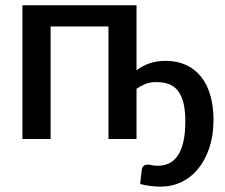

<svg xmlns="http://www.w3.org/2000/svg" viewBox="-20 -530 858 732"><path d="M500.5 -262Q523.5 -279.5 550.8 -288.8Q578 -298 611.5 -298Q655.5 -298 689.5 -282.2Q723.5 -266.5 746.8 -237.2Q770 -208 782 -166.2Q794 -124.5 794 -73Q794 -14.5 778.5 32.5Q763 79.5 736 112.8Q709 146 672.2 163.8Q635.5 181.5 593 181.5Q573.5 181.5 554.5 179.2Q535.5 177 514.5 171.5Q515 163.5 515.8 157Q516.5 150.5 517.2 144.5Q518 138.5 518.8 132.2Q519.5 126 520.5 117.5Q521.5 108.5 527.2 103Q533 97.5 544 97.5Q550 97.5 559.2 99.8Q568.5 102 581.5 102Q604.5 102 623.8 93.2Q643 84.5 657 64.2Q671 44 678.8 11.8Q686.5 -20.5 686.5 -68Q686.5 -111.5 678.8 -140Q671 -168.5 656.8 -185.8Q642.5 -203 622.2 -210Q602 -217 577.5 -217Q550 -217 532.5 -209.2Q515 -201.5 500.5 -191.5V0H393.5V-429H173V0H65.5V-510H500.5Z"/></svg>

Font: Lato SemiBold
Style: Regular
Weight: 600
Designer: Lukasz Dziedzic with Adam Twardoch and Botio Nikoltchev
Foundry: tyPoland Lukasz Dziedzic
Version: Version 2.015; 2015-08-06; http://www.latofonts.com/